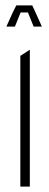

<svg xmlns="http://www.w3.org/2000/svg" viewBox="-20 -688 181 708"><path d="M55 0V-482L89 -504H90V0ZM27 -642 40 -668H99L111 -642L134 -591V-590H104L83 -642H56L35 -590H4V-591Z"/></svg>

Font: Foldit Thin ExtraLight
Style: Regular
Weight: 250
Version: Version 1.003